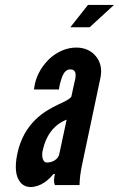

<svg xmlns="http://www.w3.org/2000/svg" viewBox="-20 -747 480 775"><path d="M440 -727 342 -637H264L335 -727ZM281 -417C284 -426 286 -439 285 -450C283 -461 276 -467 264 -467C247 -467 238 -454 231 -438C228 -430 226 -421 223 -412C222 -407 221 -403 220 -399C219 -394 219 -390 218 -386H117L121 -409C130 -449 153 -485 182 -512C213 -539 249 -555 288 -555C321 -555 348 -543 367 -520C386 -497 393 -467 385 -431L314 -95C303 -46 302 -24 301 0H202C195 -11 199 -37 202 -44H195C188 -35 176 -22 160 -11C144 0 123 8 103 8C90 8 70 3 58 -17C45 -36 38 -70 50 -127C63 -188 90 -231 121 -262C152 -293 186 -311 213 -324C241 -337 261 -346 268 -357ZM249 -264C194 -243 164 -194 153 -142C150 -133 150 -123 151 -112C154 -100 158 -91 170 -91C193 -91 215 -105 219 -124Z"/></svg>

Font: League Gothic Italic
Style: Regular
Weight: 400
Designer: Tyler Finck
Foundry: The League of Moveable Type
Version: Version 1.001;PS 001.001;hotconv 1.0.56;makeotf.lib2.0.21325